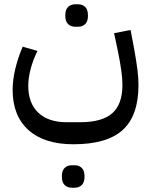

<svg xmlns="http://www.w3.org/2000/svg" viewBox="-20 -514 704 897"><path d="M323 160Q187 160 113 93.5Q39 27 39 -94Q39 -140 51.5 -192.5Q64 -245 86 -296L155 -276Q135 -236 123.5 -193Q112 -150 112 -113Q112 -32 159 12.5Q206 57 291 57H354Q457 57 504.5 15Q552 -27 552 -117Q552 -146 547 -182.5Q542 -219 531 -274L513 -359L590 -374L606 -290Q617 -229 622 -189Q627 -149 627 -117Q627 26 553.5 93Q480 160 323 160ZM316 363Q295 363 282 350.5Q269 338 269 311Q269 283 282 270.5Q295 258 316 258H329Q349 258 362 270.5Q375 283 375 311Q375 338 362 350.5Q349 363 329 363ZM332 -389Q311 -389 298 -401.5Q285 -414 285 -441Q285 -469 298 -481.5Q311 -494 332 -494H345Q365 -494 378 -481.5Q391 -469 391 -441Q391 -414 378 -401.5Q365 -389 345 -389Z"/></svg>

Font: IBM Plex Sans Arabic Text
Style: Regular
Weight: 450
Designer: Mike Abbink, Paul van der Laan, Pieter van Rosmalen, Wael Morcos, Khajak Apelian
Foundry: Bold Monday
Version: Version 1.2